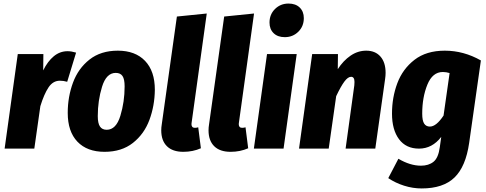

<svg xmlns="http://www.w3.org/2000/svg" viewBox="-20 -836 2731 1080"><path d="M408 -540 358 -376Q337 -382 317 -382Q278 -382 253 -344.5Q228 -307 207 -239L173 0H6L80 -532H224L223 -440Q248 -491 282.5 -519.5Q317 -548 360 -548Q382 -548 408 -540Z M361 -201Q361 -291 390.5 -371Q420 -451 483.5 -501Q547 -551 643 -551Q741 -551 796 -493.5Q851 -436 851 -331Q850 -241 820.5 -161.5Q791 -82 727.5 -32Q664 18 568 18Q470 18 415.5 -39Q361 -96 361 -201ZM681 -350Q681 -391 669 -408.5Q657 -426 631 -426Q578 -426 554 -348Q530 -270 530 -183Q530 -142 542.5 -124Q555 -106 580 -106Q633 -106 657 -184.5Q681 -263 681 -350Z M1058 -147 1057 -138Q1057 -117 1076 -117Q1086 -117 1095 -120L1110 -2Q1065 18 1011 18Q951 18 919 -13.5Q887 -45 887 -103Q887 -119 890 -137L975 -743L1143 -760Z M1324 -147 1323 -138Q1323 -117 1342 -117Q1352 -117 1361 -120L1376 -2Q1331 18 1277 18Q1217 18 1185 -13.5Q1153 -45 1153 -103Q1153 -119 1156 -137L1241 -743L1409 -760Z M1575 0H1408L1482 -532H1649ZM1496 -709Q1496 -755 1527 -785.5Q1558 -816 1603 -816Q1643 -816 1666 -793.5Q1689 -771 1689 -734Q1689 -688 1658 -657.5Q1627 -627 1582 -627Q1542 -627 1519 -649.5Q1496 -672 1496 -709Z M2149 -426Q2149 -410 2146 -390L2091 0H1924L1973 -356Q1974 -363 1974 -375Q1974 -404 1955 -404Q1937 -404 1917 -377Q1897 -350 1871 -295L1829 0H1662L1736 -532H1881L1880 -447Q1911 -495 1952 -523Q1993 -551 2040 -551Q2091 -551 2120 -518Q2149 -485 2149 -426Z M2685 -496 2619 -32Q2600 101 2536.5 162.5Q2473 224 2352 224Q2302 224 2253 208.5Q2204 193 2164 166L2221 57Q2287 96 2348 96Q2391 96 2418.5 74Q2446 52 2454 -9L2462 -66Q2411 0 2337 0Q2264 0 2224.5 -53Q2185 -106 2185 -197Q2185 -288 2215 -368Q2245 -448 2311.5 -499.5Q2378 -551 2482 -551Q2588 -551 2685 -496ZM2355 -197Q2355 -157 2366 -140.5Q2377 -124 2398 -124Q2434 -124 2475 -186L2509 -425Q2490 -431 2471 -431Q2413 -431 2384 -360Q2355 -289 2355 -197Z"/></svg>

Font: Fira Sans Condensed ExtraBold
Style: Italic
Weight: 800
Width: 3
Italic angle: -8°
Designer: bBox Type GmbH & Carrois Corporate GbR & Edenspiekermann AG
Foundry: bBox Type GmbH & Carrois Corporate GbR & Edenspiekermann AG
Version: Version 4.301